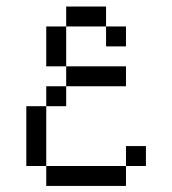

<svg xmlns="http://www.w3.org/2000/svg" viewBox="-20 -458 540 602"><path d="M437.5 62.5V0H375V62.5H125V125H375V62.5ZM375 -187.5V-250H187.5V-187.5H125V-125H62.5V62.5H125V-125H187.5V-187.5ZM375 -312.5V-375H312.5V-312.5ZM187.5 -250Q187.5 -250 187.5 -375H125Q125 -375 125 -250ZM187.5 -375H312.5V-437.5H187.5Z"/></svg>

Font: UnifontExMono
Style: Regular
Weight: 500
Version: Version 15.0.06